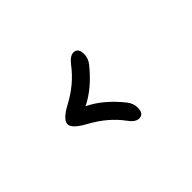

<svg xmlns="http://www.w3.org/2000/svg" viewBox="-55 -466 412 412"><g transform="rotate(-45 151.0 -260.0)"><path d="M188 -203.1Q196.8 -191.9 196.8 -179.2Q196.8 -160.2 182.6 -160.2Q171.4 -160.2 160.6 -175.3Q148.4 -191.9 132.3 -205.6Q116.2 -219.2 95.7 -230.5Q64.9 -247.1 64.9 -260.3Q64.9 -273.9 94.7 -290Q134.8 -311 160.6 -345.2Q172.4 -360.4 182.6 -360.4Q196.8 -360.4 196.8 -341.8Q196.8 -328.6 188 -317.9Q156.2 -278.3 119.6 -260.3Q155.8 -243.2 188 -203.1Z"/></g></svg>

Font: DimaLove
Style: regular
Weight: 400
Designer: R.Balvardi
Foundry: Dima Software Group
Version: Version 1.00;May 4, 2019;FontCreator 11.5.0.2427 64-bit